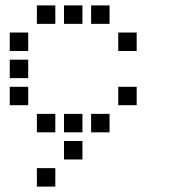

<svg xmlns="http://www.w3.org/2000/svg" viewBox="-20 -504 640 708"><path d="M117 -484Q116 -484 116 -484Q116 -484 116 -483V-417Q116 -416 116 -416Q116 -416 117 -416H183Q184 -416 184 -416Q184 -416 184 -417V-483Q184 -484 184 -484Q184 -484 183 -484ZM217 -484Q216 -484 216 -484Q216 -484 216 -483V-417Q216 -416 216 -416Q216 -416 217 -416H283Q284 -416 284 -416Q284 -416 284 -417V-483Q284 -484 284 -484Q284 -484 283 -484ZM317 -484Q316 -484 316 -484Q316 -484 316 -483V-417Q316 -416 316 -416Q316 -416 317 -416H383Q384 -416 384 -416Q384 -416 384 -417V-483Q384 -484 384 -484Q384 -484 383 -484ZM17 -384Q16 -384 16 -384Q16 -384 16 -383V-317Q16 -316 16 -316Q16 -316 17 -316H83Q84 -316 84 -316Q84 -316 84 -317V-383Q84 -384 84 -384Q84 -384 83 -384ZM417 -384Q416 -384 416 -384Q416 -384 416 -383V-317Q416 -316 416 -316Q416 -316 417 -316H483Q484 -316 484 -316Q484 -316 484 -317V-383Q484 -384 484 -384Q484 -384 483 -384ZM17 -284Q16 -284 16 -284Q16 -284 16 -283V-217Q16 -216 16 -216Q16 -216 17 -216H83Q84 -216 84 -216Q84 -216 84 -217V-283Q84 -284 84 -284Q84 -284 83 -284ZM17 -184Q16 -184 16 -184Q16 -184 16 -183V-117Q16 -116 16 -116Q16 -116 17 -116H83Q84 -116 84 -116Q84 -116 84 -117V-183Q84 -184 84 -184Q84 -184 83 -184ZM417 -184Q416 -184 416 -184Q416 -184 416 -183V-117Q416 -116 416 -116Q416 -116 417 -116H483Q484 -116 484 -116Q484 -116 484 -117V-183Q484 -184 484 -184Q484 -184 483 -184ZM117 -84Q116 -84 116 -84Q116 -84 116 -83V-17Q116 -16 116 -16Q116 -16 117 -16H183Q184 -16 184 -16Q184 -16 184 -17V-83Q184 -84 184 -84Q184 -84 183 -84ZM217 -84Q216 -84 216 -84Q216 -84 216 -83V-17Q216 -16 216 -16Q216 -16 217 -16H283Q284 -16 284 -16Q284 -16 284 -17V-83Q284 -84 284 -84Q284 -84 283 -84ZM317 -84Q316 -84 316 -84Q316 -84 316 -83V-17Q316 -16 316 -16Q316 -16 317 -16H383Q384 -16 384 -16Q384 -16 384 -17V-83Q384 -84 384 -84Q384 -84 383 -84ZM217 16Q216 16 216 16Q216 16 216 17V83Q216 84 216 84Q216 84 217 84H283Q284 84 284 84Q284 84 284 83V17Q284 16 284 16Q284 16 283 16ZM117 116Q116 116 116 116Q116 116 116 117V183Q116 184 116 184Q116 184 117 184H183Q184 184 184 184Q184 184 184 183V117Q184 116 184 116Q184 116 183 116Z"/></svg>

Font: Doto Black SemiBold
Style: Regular
Weight: 600
Monospace: yes
Version: Version 1.000